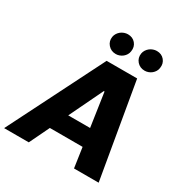

<svg xmlns="http://www.w3.org/2000/svg" viewBox="-234 -1113 1218 1275"><g transform="rotate(30 375.0 -475.5)"><path d="M-22 0 344.1 -727.3H578.1L702.8 0H513.8L491.5 -152.7H240.4L166.9 0ZM471.9 -286.2 433.9 -544H428.3L304.3 -286.2ZM518.5 -884.2Q521 -898.8 528.8 -911Q536.6 -923.3 547.8 -932.2Q558.9 -941.1 572.8 -946Q586.6 -951 600.9 -951Q637.8 -951 659.4 -925.4Q681.1 -899.5 675.1 -863.6Q673.3 -849.1 665.8 -836.8Q658.4 -824.6 647.4 -815.5Q636.4 -806.5 622.7 -801.5Q609 -796.5 594.8 -796.5Q558.2 -796.5 535.5 -822.4Q512.8 -848.7 518.5 -884.2ZM296.9 -884.2Q299.4 -898.8 307.2 -911Q315 -923.3 326.2 -932.2Q337.4 -941.1 351.2 -946Q365.1 -951 379.3 -951Q416.2 -951 437.9 -925.4Q459.5 -899.5 453.5 -863.6Q451.7 -849.1 444.2 -836.8Q436.8 -824.6 425.8 -815.5Q414.8 -806.5 401.1 -801.5Q387.4 -796.5 373.2 -796.5Q337 -796.5 313.9 -822.8Q291.2 -848.7 296.9 -884.2Z"/></g></svg>

Font: Inter P Extra Bold
Style: Italic
Weight: 800
Italic angle: 9.39999°
Designer: Rasmus Andersson
Foundry: rsms
Version: Version 3.018;git-588b23468